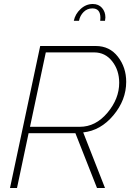

<svg xmlns="http://www.w3.org/2000/svg" viewBox="-20 -940 660 960"><path d="M444 -920Q473 -920 490 -900.5Q507 -881 507 -853Q507 -848 505 -836H481Q481 -838 481.5 -843Q482 -848 482 -851Q482 -898 442 -898Q416 -898 398 -880Q380 -862 375 -836H349Q356 -870 383 -895Q410 -920 444 -920ZM30 0 181 -710H459Q528 -710 569.5 -656.5Q611 -603 611 -531Q611 -440 547 -363.5Q483 -287 396 -278L505 0H465L357 -274H123L65 0ZM379 -306Q458 -306 517 -376Q576 -446 576 -526Q576 -589 541 -633.5Q506 -678 451 -678H209L130 -306Z"/></svg>

Font: Raleway-v4020 ExtraLight
Style: Italic
Weight: 275
Italic angle: -12°
Designer: Matt McInerney, Pablo Impallari, Rodrigo Fuenzalida
Foundry: Matt McInerney, Pablo Impallari, Rodrigo Fuenzalida
Version: Version 4.020;PS 004.020;hotconv 1.0.88;makeotf.lib2.5.64775